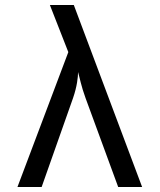

<svg xmlns="http://www.w3.org/2000/svg" viewBox="-20 -750 640 770"><path d="M147 0 273 -357C289 -403 293 -441 293 -461C299 -441 306 -403 323 -357L454 0H550L276 -730H180L254 -541L50 0Z"/></svg>

Font: Tekne LDO
Style: Regular
Weight: 400
Monospace: yes
Designer: Alessio Laiso, Mario Rullo, Paolo Rosset
Foundry: Alessio Laiso
Version: Version 1.000;hotconv 1.0.109;makeotfexe 2.5.65596